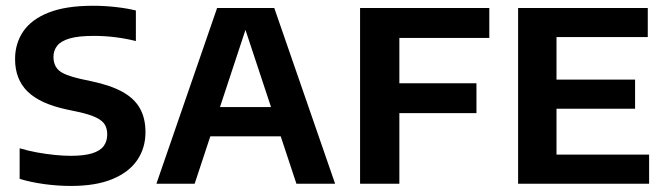

<svg xmlns="http://www.w3.org/2000/svg" viewBox="-20 -622 2254 650"><path d="M220.5 7.5Q175 7.5 129.5 1.2Q84 -5 46.5 -16.5V-120Q75 -111.5 105.2 -106Q135.5 -100.5 165 -97.5Q194.5 -94.5 219.5 -94.5Q265 -94.5 292.2 -103Q319.5 -111.5 331.2 -127.8Q343 -144 343 -167Q343 -186.5 334.8 -200.2Q326.5 -214 305.2 -224.2Q284 -234.5 245.5 -243L205.5 -251.5Q115 -271 73 -312.5Q31 -354 31 -422Q31 -475 58.8 -515.8Q86.5 -556.5 144.8 -579.5Q203 -602.5 295 -602.5Q333.5 -602.5 371.5 -598.2Q409.5 -594 440 -586.5V-483Q406.5 -491.5 370.5 -496Q334.5 -500.5 298 -500.5Q245.5 -500.5 215.8 -491.8Q186 -483 173.5 -467Q161 -451 161 -429.5Q161 -400.5 179 -384Q197 -367.5 252 -355L291.5 -346.5Q355 -333 395 -310.8Q435 -288.5 453.8 -255Q472.5 -221.5 472.5 -174.5Q472.5 -120.5 444.2 -79.5Q416 -38.5 360 -15.5Q304 7.5 220.5 7.5Z M509.5 0 715 -595H908.5L1114.5 0H983.5L804 -542H818L639 0ZM649 -160.5 677.5 -259.5H945.5L974 -160.5Z M1199 0V-595H1636.5V-493.5H1332V0ZM1284 -239V-340H1593V-239Z M1734 0V-595H2173V-496.5H1864V-98.5H2177.5V0ZM1813 -254V-352.5H2130V-254Z"/></svg>

Font: Encode Sans SC SemiBold
Style: Regular
Weight: 600
Version: Version 3.002